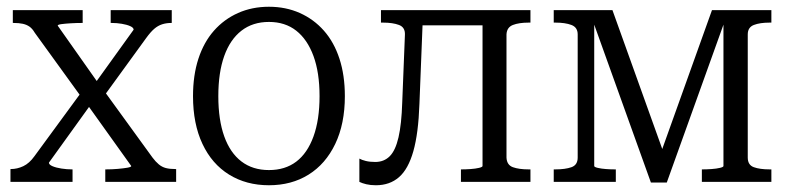

<svg xmlns="http://www.w3.org/2000/svg" viewBox="-20 -539 2340 569"><path d="M502 0H292V-37H294Q312 -37 329 -38.5Q346 -40 357.5 -42Q369 -44 369 -47L231 -240L227 -243L83 -442Q76 -454 67.5 -460Q59 -466 47.5 -468.5Q36 -471 20 -471H18V-509H225V-471H224Q207 -471 190 -470Q173 -469 162 -467.5Q151 -466 151 -463L280 -280L284 -276L432 -72Q441 -60 450.5 -52Q460 -44 471.5 -41Q483 -38 500 -38H502ZM11 0V-38H12Q31 -38 49 -46.5Q67 -55 82 -76L222 -267L256 -239L125 -57Q125 -51 135.5 -46.5Q146 -42 162 -39.5Q178 -37 194 -37H195V0ZM283 -247 253 -280 376 -451Q376 -457 366 -461.5Q356 -466 341 -468.5Q326 -471 311 -471H308V-509H489V-471H488Q473 -471 460.5 -467Q448 -463 437 -453.5Q426 -444 413 -426Z M1002 -254Q1002 -172 973.5 -112.5Q945 -53 894.5 -21.5Q844 10 777 10Q710 10 659 -21.5Q608 -53 580 -112.5Q552 -172 552 -254Q552 -316 568 -365Q584 -414 614 -448Q644 -482 685.5 -500.5Q727 -519 777 -519Q827 -519 868.5 -500.5Q910 -482 940 -448Q970 -414 986 -365Q1002 -316 1002 -254ZM627 -254Q627 -184 644.5 -135Q662 -86 695.5 -60.5Q729 -35 777 -35Q825 -35 858 -60Q891 -85 909 -134.5Q927 -184 927 -254Q927 -324 909 -373Q891 -422 858 -448Q825 -474 777 -474Q729 -474 695.5 -448Q662 -422 644.5 -373Q627 -324 627 -254Z M1172 -235 1180 -436Q1181 -458 1162.5 -465Q1144 -472 1115 -472H1109V-509H1234L1223 -231Q1220 -144 1205 -91Q1190 -38 1162.5 -14Q1135 10 1094 10Q1078 10 1065.5 7Q1053 4 1045 0V-69Q1052 -65 1064 -62Q1076 -59 1092 -59Q1118 -59 1135 -76Q1152 -93 1161 -132Q1170 -171 1172 -235ZM1410 -47V-509H1552V-472H1547Q1518 -472 1500 -465Q1482 -458 1481 -437V-72Q1482 -50 1500 -43.5Q1518 -37 1547 -37H1552V0H1346V-37H1348Q1360 -37 1374.5 -38Q1389 -39 1399.5 -41.5Q1410 -44 1410 -47ZM1199 -464V-509H1453V-464Z M1795 -509 1955 -63 1931 -65 2090 -509H2266V-472H2261Q2232 -472 2214 -465Q2196 -458 2196 -437V-72Q2196 -50 2214 -43.5Q2232 -37 2261 -37H2266V0H2060V-37H2062Q2074 -37 2088.5 -38Q2103 -39 2113.5 -41.5Q2124 -44 2124 -47V-492L2133 -491L1956 2H1909L1732 -491L1741 -492V-47Q1741 -44 1751.5 -41.5Q1762 -39 1776 -38Q1790 -37 1802 -37H1805V0H1621V-37H1626Q1655 -37 1673.5 -43.5Q1692 -50 1692 -72V-437Q1692 -458 1673.5 -465Q1655 -472 1626 -472H1621V-509Z"/></svg>

Font: Roboto Serif 28pt Condensed Light
Style: Regular
Weight: 300
Width: 3
Designer: Greg Gazdowicz
Foundry: Commercial Type
Version: Version 1.008